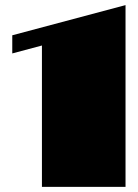

<svg xmlns="http://www.w3.org/2000/svg" viewBox="-20 -731 539 751"><path d="M471 -711V0H144V-553L28 -522V-593Z"/></svg>

Font: Notable
Style: Regular
Weight: 400
Designer: Multiple Designers
Foundry: Google, Inc.
Version: Version 1.100